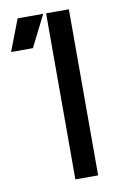

<svg xmlns="http://www.w3.org/2000/svg" viewBox="-165 -749 516 797"><g transform="rotate(-10 92.5 -350.0)"><path d="M-84 -567H8L75 -700H-33ZM87 0H183V-700H87Z"/></g></svg>

Font: Unageo
Style: Medium
Weight: 500
Designer: Richard Sepsi
Foundry: Richard Sepsi
Version: Version 2.000